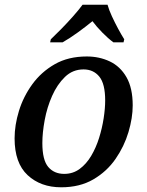

<svg xmlns="http://www.w3.org/2000/svg" viewBox="-20 -786 626 816"><path d="M240 10Q153 10 97.5 -41.5Q42 -93 42 -198Q42 -254 60.5 -314.5Q79 -375 117 -427.5Q155 -480 212.5 -513Q270 -546 349 -546Q402 -546 446.5 -525Q491 -504 517.5 -458Q544 -412 544 -338Q544 -285 526 -224.5Q508 -164 471 -110.5Q434 -57 376.5 -23.5Q319 10 240 10ZM253 -47Q290 -47 318.5 -68Q347 -89 367.5 -123.5Q388 -158 401 -199.5Q414 -241 420.5 -283Q427 -325 427 -359Q427 -430 402 -460.5Q377 -491 335 -491Q289 -491 256 -459Q223 -427 201.5 -378.5Q180 -330 170 -276Q160 -222 160 -178Q160 -106 185 -76.5Q210 -47 253 -47ZM196 -619Q216 -638 241 -663.5Q266 -689 290 -716Q314 -743 331 -766H437Q443 -744 455.5 -717Q468 -690 482 -664Q496 -638 508 -619L505 -606H462Q439 -623 414.5 -648Q390 -673 373 -696Q345 -673 310.5 -648Q276 -623 246 -606H193Z"/></svg>

Font: Noto Serif Medium
Style: Italic
Weight: 500
Italic angle: -12°
Designer: Monotype Design Team
Foundry: Monotype Imaging Inc.
Version: Version 2.014; ttfautohint (v1.8.4.7-5d5b)